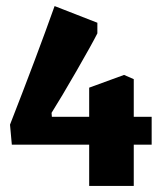

<svg xmlns="http://www.w3.org/2000/svg" viewBox="-20 -513 549 633"><path d="M274 -36H19L13 -102Q102 -330 160 -493L301 -438V-403Q284 -369 232.5 -279.5Q181 -190 150 -141L151 -128H274V-224L389 -266L421 -252V-128H480V-36H421V100H274Z"/></svg>

Font: Grenze ExtraBold
Style: Regular
Weight: 800
Designer: Renata Polastri
Foundry: Omnibus-Type
Version: Version 1.002; ttfautohint (v1.8)